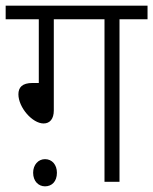

<svg xmlns="http://www.w3.org/2000/svg" viewBox="-20 -642 541 678"><path d="M170 -574H349V0H402V-574H501V-622H0V-574H117V-349H95C58 -349 45 -333 45 -309C45 -263 94 -206 134 -206C156 -206 170 -222 170 -252ZM97 -32C97 -2 116 16 139 16C163 16 181 -1 181 -32C181 -60 164 -80 139 -80C115 -80 97 -60 97 -32Z"/></svg>

Font: Noto Sans Devanagari SemiCondensed Light
Style: Regular
Weight: 300
Width: 4
Designer: Jelle Bosma - Monotype Design Team
Foundry: Monotype Imaging Inc.
Version: Version 2.004